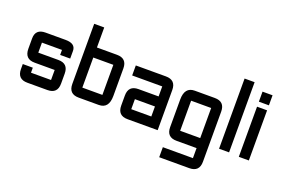

<svg xmlns="http://www.w3.org/2000/svg" viewBox="-94 -903 1945 1318"><g transform="rotate(20 879.0 -244.0)"><path d="M36.6 -170.9H109.9V-134.3H256.3V-207.5H109.9Q36.6 -207.5 36.6 -282.7V-357.9Q36.6 -427.2 109.9 -427.2H256.3Q329.6 -427.2 329.6 -372.6V-317.4H256.3V-354H109.9V-280.8H256.3Q329.6 -280.8 329.6 -207.5V-134.3Q329.6 -61 256.3 -61H109.9Q36.6 -61 36.6 -134.3Z M402.8 -598.1H476.1V-451.7H622.6Q695.8 -451.7 695.8 -378.4V-177.2Q695.8 -85.4 622.6 -85.4H476.1Q402.8 -85.4 402.8 -158.7ZM622.6 -378.4H476.1V-158.7H622.6Z M1062 -61H842.3Q769 -61 769 -134.3V-207.5Q769 -280.8 842.3 -280.8H988.8V-354H769V-427.2H988.8Q1062 -427.2 1062 -354ZM842.3 -134.3H988.8V-207.5H842.3Z M1355 109.9H1135.3V36.6H1355V-36.6H1208.5Q1135.3 -36.6 1135.3 -109.9V-311.5Q1135.3 -402.8 1208.5 -402.8H1355Q1428.2 -402.8 1428.2 -329.6V36.6Q1428.2 109.9 1355 109.9ZM1208.5 -109.9H1355V-329.6H1208.5Z M1501.5 -598.1H1574.7V-85.4H1501.5Z M1647.9 -445.8H1721.2V-79.6H1647.9ZM1647.9 -482.4V-555.7H1721.2V-482.4Z"/></g></svg>

Font: BabelStone Khitan Seal Glyphs
Style: Regular
Weight: 400
Designer: Andrew West
Foundry: BabelStone
Version: Version 1.004